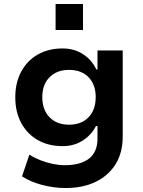

<svg xmlns="http://www.w3.org/2000/svg" viewBox="-20 -757 722 967"><path d="M309 190Q252 190 192.5 174.5Q133 159 91 131L128 22Q153 38 183.5 50Q214 62 246 68.5Q278 75 306 75Q386 75 428.5 41.5Q471 8 471 -59V-122H463Q442 -79 398 -50Q354 -21 295 -21Q224 -21 170.5 -51.5Q117 -82 87 -137.5Q57 -193 57 -267Q57 -341 87 -396.5Q117 -452 170.5 -482.5Q224 -513 295 -513Q354 -513 398.5 -484Q443 -455 465 -407H471V-503H598V-67Q598 11 563 68.5Q528 126 463.5 158Q399 190 309 190ZM328 -129Q390 -129 426 -166.5Q462 -204 462 -268Q462 -331 426 -368Q390 -405 328 -405Q266 -405 229.5 -368Q193 -331 193 -268Q193 -204 229.5 -166.5Q266 -129 328 -129ZM260 -606V-737H398V-606Z"/></svg>

Font: Nunito Sans 6pt
Style: Bold
Weight: 700
Version: Version 3.101;gftools[0.9.27]